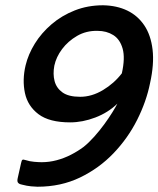

<svg xmlns="http://www.w3.org/2000/svg" viewBox="-20 -699 600 728"><path d="M246 -235Q167 -235 126 -266Q85 -297 74.5 -346.5Q64 -396 77 -451Q87 -493 112 -533.5Q137 -574 175.5 -607Q214 -640 263.5 -659.5Q313 -679 371 -679Q423 -678 462.5 -659Q502 -640 527 -603Q552 -566 558.5 -511Q565 -456 549 -384Q535 -314 500 -244.5Q465 -175 410.5 -118Q356 -61 283.5 -26Q211 9 122 9Q114 9 98 7.5Q82 6 63 1Q55 0 49.5 -5Q44 -10 47 -23L60 -81Q62 -91 65 -93Q68 -95 77 -92Q92 -87 109.5 -85.5Q127 -84 138 -84Q167 -84 195 -91.5Q223 -99 248.5 -112Q274 -125 297 -142Q317 -158 337.5 -181Q358 -204 375.5 -228Q393 -252 406 -273Q419 -294 425 -306Q390 -272 341.5 -253.5Q293 -235 246 -235ZM350 -582Q307 -583 272.5 -563Q238 -543 215.5 -513Q193 -483 186 -450Q180 -418 187 -391.5Q194 -365 217 -348.5Q240 -332 284 -332Q328 -332 370.5 -357.5Q413 -383 442 -421Q455 -479 445 -514.5Q435 -550 409.5 -566Q384 -582 350 -582Z"/></svg>

Font: Glory SemiBold
Style: Italic
Weight: 600
Italic angle: -12°
Designer: Robert Leuschke
Foundry: Robert Leuschke
Version: Version 1.011